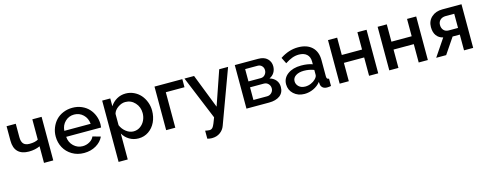

<svg xmlns="http://www.w3.org/2000/svg" viewBox="-28 -1265 5633 2226"><g transform="rotate(-15 2789.0 -152.5)"><path d="M359.9 0V-199.2Q300.8 -171.9 226.1 -171.9Q141.1 -171.9 95.9 -216.6Q50.8 -261.2 50.8 -349.1V-522.9H161.1V-362.8Q161.1 -307.6 184.1 -282.2Q207 -256.8 257.8 -256.8Q321.3 -256.8 359.9 -278.8V-522.9H471.2V0Z M840.8 9.8Q761.2 9.8 698.7 -27.3Q636.2 -64.5 603 -125.5Q569.8 -186.5 569.8 -259.8Q569.8 -314.9 589.6 -364.7Q609.4 -414.6 644 -451.7Q678.7 -488.8 730.2 -510.5Q781.7 -532.2 841.8 -532.2Q901.9 -532.2 952.4 -510.3Q1002.9 -488.3 1036.9 -451.4Q1070.8 -414.6 1089.6 -366.2Q1108.4 -317.9 1108.4 -265.1Q1108.4 -251.5 1105.5 -225.1H686.5Q691.4 -157.2 737.1 -114Q782.7 -70.8 844.7 -70.8Q889.6 -70.8 928.2 -93Q966.8 -115.2 981.4 -150.9L1075.7 -124Q1047.9 -64 984.9 -27.1Q921.9 9.8 840.8 9.8ZM683.6 -297.9H999.5Q993.7 -365.7 949 -408.4Q904.3 -451.2 840.8 -451.2Q777.8 -451.2 732.9 -408Q688 -364.7 683.6 -297.9Z M1308.1 -98.1V212.9H1198.2V-522.9H1295.4V-429.2Q1326.2 -477.1 1374.3 -504.6Q1422.4 -532.2 1480.5 -532.2Q1532.7 -532.2 1579.1 -510.3Q1625.5 -488.3 1657.7 -451.7Q1689.9 -415 1708.7 -365.5Q1727.5 -315.9 1727.5 -262.2Q1727.5 -187 1698.2 -125Q1668.9 -63 1615.5 -26.6Q1562 9.8 1495.1 9.8Q1434.1 9.8 1385.5 -19.3Q1336.9 -48.3 1308.1 -98.1ZM1614.3 -262.2Q1614.3 -335.4 1567.4 -386.7Q1520.5 -438 1451.2 -438Q1407.2 -438 1363.5 -407.7Q1319.8 -377.4 1308.1 -335V-198.2Q1328.6 -148.9 1370.6 -116.5Q1412.6 -84 1459.5 -84Q1504.4 -84 1540.3 -109.6Q1576.2 -135.3 1595.2 -175.8Q1614.3 -216.3 1614.3 -262.2Z M1826.2 0V-522.9H2160.2V-425.8H1936V0Z M2261.2 123Q2296.4 129.9 2314.5 129.9Q2339.8 129.9 2356.2 105.2Q2372.6 80.6 2401.4 0L2186 -522.9H2301.3L2461.4 -111.8L2603 -522.9H2709.5L2472.2 121.1Q2455.6 168 2414.8 197.5Q2374 227.1 2315.4 227.1Q2289.1 227.1 2261.2 219.2Z M2790 0V-522.9H3070.3Q3142.1 -522.9 3179.7 -485.8Q3217.3 -448.7 3217.3 -395Q3217.3 -352.1 3196.8 -319.1Q3176.3 -286.1 3138.2 -269Q3184.6 -255.9 3212.4 -222.4Q3240.2 -189 3240.2 -140.1Q3240.2 -72.3 3192.1 -36.1Q3144 0 3061 0ZM2894 -298.8H3042Q3072.8 -298.8 3093 -321.5Q3113.3 -344.2 3113.3 -376Q3113.3 -405.8 3093.8 -426.3Q3074.2 -446.8 3043.9 -446.8H2894ZM2894 -76.2H3058.1Q3089.8 -76.2 3112.1 -98.4Q3134.3 -120.6 3134.3 -151.9Q3134.3 -184.1 3112.8 -206.1Q3091.3 -228 3060.1 -228H2894Z M3306.6 -152.8Q3306.6 -227.5 3368.7 -273.2Q3430.7 -318.8 3529.8 -318.8Q3609.4 -318.8 3666 -297.9V-331.1Q3666 -386.2 3632.3 -417.2Q3598.6 -448.2 3537.6 -448.2Q3495.6 -448.2 3456.5 -433.6Q3417.5 -418.9 3371.6 -389.2L3335 -462.9Q3439 -532.2 3549.8 -532.2Q3655.8 -532.2 3715.8 -476.3Q3775.9 -420.4 3775.9 -318.8V-124Q3775.9 -105.5 3782.5 -96.9Q3789.1 -88.4 3804.7 -87.9V0Q3778.3 4.9 3757.8 4.9Q3724.6 4.9 3705.8 -11.2Q3687 -27.3 3683.6 -51.8L3680.7 -82Q3647 -38.6 3594.5 -14.4Q3542 9.8 3486.8 9.8Q3408.7 9.8 3357.7 -36.9Q3306.6 -83.5 3306.6 -152.8ZM3639.6 -121.1Q3666 -147.5 3666 -169.9V-230Q3608.4 -252 3545.9 -252Q3485.4 -252 3448 -227.5Q3410.6 -203.1 3410.6 -162.1Q3410.6 -125 3439.2 -97.9Q3467.8 -70.8 3517.6 -70.8Q3551.8 -70.8 3585 -85Q3618.2 -99.1 3639.6 -121.1Z M3908.7 0V-522.9H4018.6V-314.9H4261.7V-522.9H4371.6V0H4261.7V-220.2H4018.6V0Z M4504.4 0V-522.9H4614.3V-314.9H4857.4V-522.9H4967.3V0H4857.4V-220.2H4614.3V0Z M5067.4 0 5207 -207Q5156.2 -218.8 5128.2 -257.3Q5100.1 -295.9 5100.1 -358.9Q5100.1 -432.1 5150.4 -478Q5200.7 -523.9 5281.2 -523.9H5511.2V0H5401.4V-189H5314.9L5187 0ZM5292 -269H5401.4V-439H5299.3Q5257.8 -439 5232.9 -416Q5208 -393.1 5208 -356Q5208 -317.4 5229.7 -293.2Q5251.5 -269 5292 -269Z"/></g></svg>

Font: Rawline SemiBold
Style: Regular
Weight: 600
Designer: Matt McInerney, Pablo Impallari, Rodrigo Fuenzalida
Foundry: Matt McInerney, Pablo Impallari, Rodrigo Fuenzalida
Version: Version 4.020;PS 004.020;hotconv 1.0.88;makeotf.lib2.5.64775